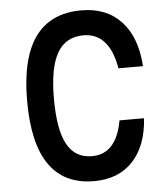

<svg xmlns="http://www.w3.org/2000/svg" viewBox="-57 -868 813 935"><g transform="rotate(-5 350.0 -400.0)"><path d="M366 17Q74 17 74 -400Q74 -817 375 -817Q498 -817 570 -739.5Q642 -662 651 -520H531Q501 -695 375 -695Q288 -695 246.5 -623Q205 -551 205 -400Q205 -249 244 -177Q283 -105 366 -105Q485 -105 514 -267H634Q625 -132 555 -57.5Q485 17 366 17Z"/></g></svg>

Font: Martian Mono Medium
Style: Regular
Weight: 500
Monospace: yes
Designer: Roman Shamin
Foundry: Evil Martians
Version: Version 1.000; ttfautohint (v1.8.4.7-5d5b)